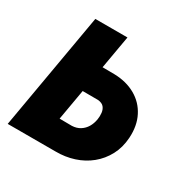

<svg xmlns="http://www.w3.org/2000/svg" viewBox="-127 -640 736 753"><g transform="rotate(30 241.0 -264.0)"><path d="M159.2 -378.9 269 -377.9Q323.2 -376.5 364 -353.3Q404.8 -330.1 426 -288.6Q447.3 -247.1 443.8 -191.4Q440.9 -146 421.9 -110.4Q402.8 -74.7 372.3 -49.8Q341.8 -24.9 302.5 -12.2Q263.2 0.5 219.7 0H3.4L95.2 -528.3H240.7L169.4 -119.6L225.1 -119.1Q246.6 -120.1 262 -129.9Q277.3 -139.6 286.9 -155.5Q296.4 -171.4 299.8 -191.9Q302.2 -207 300.5 -221.7Q298.8 -236.3 290.5 -246.3Q282.2 -256.3 263.7 -258.3L138.2 -258.8Z"/></g></svg>

Font: Roboto Condensed ExtraBold
Style: Italic
Weight: 800
Italic angle: -12°
Designer: Christian Robertson
Foundry: Google
Version: Version 3.008; 2023